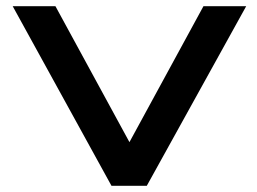

<svg xmlns="http://www.w3.org/2000/svg" viewBox="-20 -600 830 620"><path d="M454 0 775 -580H637L398 -141L159 -580H21L340 0Z"/></svg>

Font: Orbitron SemiBold
Style: Regular
Weight: 600
Designer: Matt McInerney
Foundry: The League of Moveable Type
Version: Version 2.001